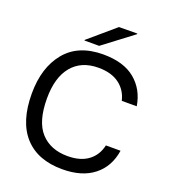

<svg xmlns="http://www.w3.org/2000/svg" viewBox="-167 -1059 1057 1193"><g transform="rotate(20 362.0 -462.0)"><path d="M381 -744Q516 -744 592 -681Q668 -618 685 -512H586Q571 -578 519 -617Q467 -656 381 -656Q268 -656 206 -581.5Q144 -507 144 -368Q144 -215 208.5 -144.5Q273 -74 386 -74Q470 -74 521.5 -112Q573 -150 588 -218H685Q668 -108 590 -47Q512 14 383 14Q220 14 132.5 -82.5Q45 -179 45 -364Q45 -536 130.5 -640Q216 -744 381 -744ZM240 -785V-789L413 -937L534 -938V-934L337 -785Z"/></g></svg>

Font: Nacelle
Style: Regular
Weight: 400
Designer: Sora Sagano
Foundry: Sora Sagano
Version: Version 1.000;FEAKit 1.0